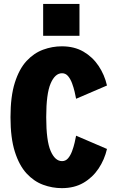

<svg xmlns="http://www.w3.org/2000/svg" viewBox="-20 -940 590 970"><path d="M292.5 10.5Q244 10.5 197.8 -6.5Q151.5 -23.5 114.2 -63.8Q77 -104 55 -173.5Q33 -243 33 -348Q33 -453 55 -522.5Q77 -592 114.2 -632Q151.5 -672 197.8 -689Q244 -706 292.5 -706Q355.5 -706 401.8 -679Q448 -652 478 -607.2Q508 -562.5 520.5 -508L364.5 -441Q362 -455 357 -476.5Q352 -498 344 -519.5Q336 -541 323.8 -555.5Q311.5 -570 293.5 -570Q258 -570 235.8 -518.2Q213.5 -466.5 213.5 -348Q213.5 -229 235.8 -177.5Q258 -126 293.5 -126Q311.5 -126 323.8 -140.2Q336 -154.5 344 -176Q352 -197.5 357 -219Q362 -240.5 364.5 -254.5L520.5 -187.5Q508 -133.5 478 -88.5Q448 -43.5 401.8 -16.5Q355.5 10.5 292.5 10.5ZM198 -920H381.5V-759H198Z"/></svg>

Font: Trispace SemiCondensed ExtraBold
Style: Regular
Weight: 800
Width: 4
Designer: Tyler Finck
Foundry: Etcetera Type Company
Version: Version 1.210; ttfautohint (v1.8.3)